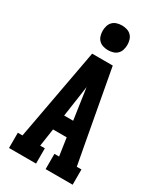

<svg xmlns="http://www.w3.org/2000/svg" viewBox="-236 -1057 973 1145"><g transform="rotate(30 250.0 -485.0)"><path d="M31 0V-105H63L179 -735H321L411 -245L437 -105H469V0H283V-105H315L297 -227H203L185 -105H217V0ZM219 -332H281L258 -490Q256 -504 254 -518Q252 -532 250 -546Q248 -532 246 -518Q244 -504 242 -490ZM250 -800Q233 -800 216 -805Q199 -810 187 -822Q175 -834 170 -851Q165 -868 165 -885Q165 -902 170 -919Q175 -936 187 -948Q199 -960 216 -965Q233 -970 250 -970Q267 -970 284 -965Q301 -960 313 -948Q325 -936 330 -919Q335 -902 335 -885Q335 -868 330 -851Q325 -834 313 -822Q301 -810 284 -805Q267 -800 250 -800Z"/></g></svg>

Font: Iosevka Slab Extrabold
Style: Regular
Weight: 800
Monospace: yes
Designer: Belleve Invis
Foundry: Belleve Invis
Version: Version 11.1.1; ttfautohint (v1.8.3)